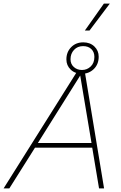

<svg xmlns="http://www.w3.org/2000/svg" viewBox="-64 -1050 672 1070"><path d="M-44 0 371 -660H407L516 0H488L450 -227H131L-12 0ZM147 -253H446L383 -629ZM400 -814Q438 -814 462 -791Q486 -768 486 -734Q486 -692 459 -665.5Q432 -639 393 -639Q354 -639 330 -662Q306 -685 306 -719Q306 -760 332.5 -787Q359 -814 400 -814ZM399 -793Q368 -793 348.5 -772Q329 -751 329 -720Q329 -693 347.5 -676.5Q366 -660 393 -660Q421 -660 441.5 -679.5Q462 -699 462 -733Q462 -760 445 -776.5Q428 -793 399 -793ZM515 -1030H548L435 -880H409Z"/></svg>

Font: Work Sans ExtraLight
Style: Italic
Weight: 200
Italic angle: -13°
Designer: Wei Huang
Foundry: Wei Huang
Version: Version 2.012; ttfautohint (v1.8.3)